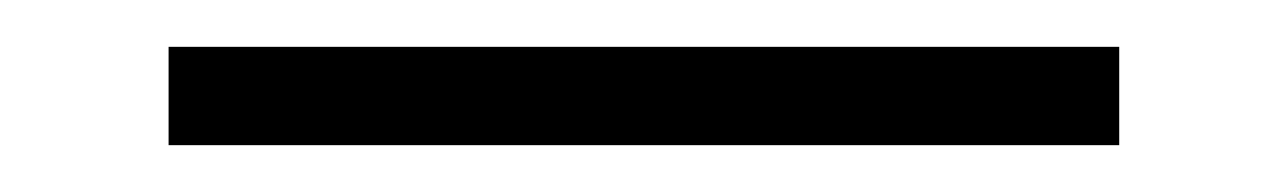

<svg xmlns="http://www.w3.org/2000/svg" viewBox="-20 -316 550 82"><path d="M52 -254H458V-296H52Z"/></svg>

Font: Charger Sport
Style: HL
Weight: 100
Designer: Jasper
Foundry: Cannot Into Space Fonts
Version: Version 1.1